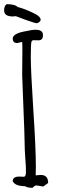

<svg xmlns="http://www.w3.org/2000/svg" viewBox="-33 -901 286 924"><path d="M91.3 -805.2C122.6 -793.9 140.1 -789.1 142.6 -789.1C149.4 -789.1 162.6 -796.9 162.6 -806.2C162.6 -814.9 154.8 -823.7 139.2 -832.5C125.5 -839.4 112.3 -846.2 98.1 -851.6L78.1 -859.4L59.6 -865.2C55.2 -866.7 51.3 -868.2 53.2 -866.2L53.7 -865.2C45.4 -876 27.3 -880.9 -1 -880.9C-9.3 -875.5 -13.2 -865.2 -13.2 -850.6C-13.2 -831.5 1 -821.8 29.3 -821.8C32.2 -821.8 36.6 -822.3 43 -823.2C49.3 -820.8 65.4 -814.5 91.3 -805.2ZM198.7 -20.5C198.7 -46.4 187 -59.1 163.1 -59.1L138.7 -57.1L139.6 -97.2C139.6 -159.7 135.3 -253.4 127 -377.4C119.1 -501.5 115.2 -584 115.2 -626C115.2 -667.5 116.2 -691.4 118.2 -699.2C119.6 -705.1 123.5 -707.5 128.9 -707.5L152.3 -707C167 -707 173.8 -715.3 173.8 -731.9C173.8 -749.5 161.6 -757.8 138.7 -757.8C127.4 -757.8 106.4 -754.9 78.6 -748.5C47.9 -742.2 28.3 -730 28.3 -716.8C28.3 -701.2 35.2 -693.8 49.8 -693.8L73.7 -699.2C74.7 -690.4 74.7 -676.8 74.7 -653.8L73.7 -539.1C74.7 -505.4 76.7 -450.2 80.1 -373C83.5 -295.9 85 -244.6 85.4 -217.8C85.4 -191.4 86.9 -163.6 88.9 -136.7C91.3 -109.9 92.3 -87.4 91.8 -69.3C91.3 -57.1 87.9 -50.3 81.5 -50.3L60.1 -51.3C39.1 -51.3 28.3 -43.9 28.3 -29.3C35.2 -13.2 55.2 -5.4 87.9 -4.9C94.7 0 106 2.9 123.5 2.9C130.4 -4.4 136.7 -8.3 141.6 -8.8L175.3 -3.4Z"/></svg>

Font: Amatic Mod Bold ONEptTWO
Style: Bold
Weight: 700
Designer: David Occhino Design
Foundry: David Occhino Design
Version: Version 1.2